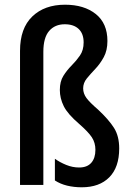

<svg xmlns="http://www.w3.org/2000/svg" viewBox="-20 -785 558 815"><path d="M436 -611Q436 -571 420.5 -542.5Q405 -514 384.5 -492.5Q364 -471 348.5 -452Q333 -433 333 -410Q333 -388 347 -369Q361 -350 396 -320Q442 -277 464 -242Q486 -207 486 -155Q486 -75 444 -32.5Q402 10 327 10Q294 10 265 3Q236 -4 213 -19V-111Q234 -96 261 -85Q288 -74 316 -74Q350 -74 367.5 -94Q385 -114 385 -149Q385 -179 370 -202Q355 -225 316 -259Q267 -301 250.5 -334.5Q234 -368 234 -403Q234 -439 249 -463Q264 -487 284 -507Q304 -527 319.5 -549.5Q335 -572 335 -605Q335 -642 314 -662Q293 -682 255 -682Q213 -682 188.5 -653.5Q164 -625 164 -565V0H65V-569Q65 -665 117 -715Q169 -765 256 -765Q337 -765 386.5 -725.5Q436 -686 436 -611Z"/></svg>

Font: Avrile Sans Condensed Medium
Style: Regular
Weight: 500
Width: 3
Designer: Monotype Design Team
Foundry: Monotype Imaging Inc.
Version: Version 2.001;September 10, 2019;FontCreator 11.5.0.2425 64-